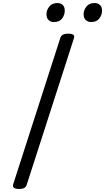

<svg xmlns="http://www.w3.org/2000/svg" viewBox="-20 -1238 696 1272"><path d="M107 14Q84 14 73.5 7Q63 0 67 -16L380 -988Q385 -1002 397.5 -1008.5Q410 -1015 432 -1015Q455 -1015 465 -1008Q475 -1001 470 -985L157 -14Q153 0 141 7Q129 14 107 14ZM337 -1092Q316 -1092 302 -1105Q288 -1118 288 -1144Q288 -1171 306.5 -1194.5Q325 -1218 361 -1218Q381 -1218 395 -1205.5Q409 -1193 409 -1167Q409 -1140 392 -1116Q375 -1092 337 -1092ZM583 -1092Q563 -1092 548.5 -1105Q534 -1118 534 -1144Q534 -1171 552.5 -1194.5Q571 -1218 607 -1218Q627 -1218 641.5 -1205.5Q656 -1193 656 -1167Q656 -1140 638.5 -1116Q621 -1092 583 -1092Z"/></svg>

Font: Playwrite AU VIC
Style: Regular
Weight: 400
Designer: Veronika Burian, José Scaglione
Foundry: TypeTogether
Version: Version 1.002